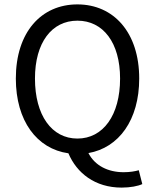

<svg xmlns="http://www.w3.org/2000/svg" viewBox="-20 -688 704 873"><path d="M332 -58C215 -58 139 -164 139 -331C139 -494 215 -594 332 -594C449 -594 526 -494 526 -331C526 -164 449 -58 332 -58ZM533 165C573 165 608 158 627 149L611 86C594 91 571 95 542 95C472 95 412 66 382 8C520 -16 613 -142 613 -331C613 -540 497 -668 332 -668C167 -668 52 -541 52 -331C52 -138 148 -11 291 9C329 99 412 165 533 165Z"/></svg>

Font: SSansPro
Style: Regular
Weight: 400
Designer: Paul D. Hunt
Foundry: Adobe Systems Incorporated
Version: Version 3.006;hotconv 1.0.111;makeotfexe 2.5.65597